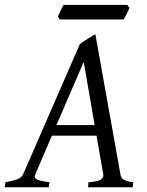

<svg xmlns="http://www.w3.org/2000/svg" viewBox="-37 -787 617 807"><path d="M200.2 -261.2H360.8L314.9 -526.9ZM521 0H333L335 -21Q369.6 -23.4 384.8 -31Q399.9 -38.6 397 -54.2L368.7 -216.8H181.2L111.3 -54.2Q104.5 -39.1 118.9 -32.5Q133.3 -25.9 170.9 -21L168 0H-17.1L-14.2 -21Q16.6 -26.9 35.2 -33.4Q53.7 -40 60.1 -54.2L297.9 -600.1Q304.2 -606 313 -612.1Q321.8 -618.2 331.1 -623.8Q340.3 -629.4 348.9 -634.5Q357.4 -639.6 363.8 -643.1L469.2 -54.2Q470.2 -47.4 472.9 -42.2Q475.6 -37.1 481.4 -33Q487.3 -28.8 497.3 -25.9Q507.3 -22.9 522.9 -21ZM506.8 -754.4Q505.4 -749 502.2 -742.2Q499 -735.4 495.4 -728.5Q491.7 -721.7 488.3 -715.3Q484.9 -709 482.4 -705.1H214.4L206.5 -716.8Q208.5 -721.7 211.4 -728.3Q214.4 -734.9 217.5 -741.7Q220.7 -748.5 224.1 -755.1Q227.5 -761.7 230.5 -766.6H497.6L506.8 -754.4Z"/></svg>

Font: GentiumAlt
Style: Italic
Weight: 400
Italic angle: -7°
Designer: J. Victor Gaultney
Version: Version 1.02; 2005; OFL release